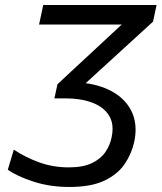

<svg xmlns="http://www.w3.org/2000/svg" viewBox="-20 -733 643 764"><path d="M255.5 11Q179 11 113.5 -10.2Q48 -31.5 11 -57.5L35 -137.5Q81.5 -106.5 136.5 -86.8Q191.5 -67 253.5 -67Q310.5 -67 345.8 -84Q381 -101 399.5 -128.2Q418 -155.5 424 -186Q428 -204.5 428 -220.5Q428 -250.5 414 -273Q392.5 -307.5 347.2 -324.5Q302 -341.5 242 -341.5H196.5L208.5 -397.5Q233.5 -421 261.2 -446.8Q289 -472.5 316.5 -498L464.5 -635.5H135.5L152 -713H603L589 -647L496 -562Q449.5 -519.5 402.5 -476.5L321 -402Q388 -393 436.5 -362.8Q485 -332.5 506.5 -283.5Q519.5 -253.5 519.5 -217.5Q519.5 -194 514 -168Q504 -122 476.5 -81Q449 -40 396 -14.5Q343 11 255.5 11Z"/></svg>

Font: Heraclito
Style: Italic
Weight: 400
Italic angle: -12°
Designer: Kostas Bartsokas (font) & Cristiano Sobral (main changes)
Foundry: Kostas Bartsokas (font) & Cristiano Sobral (main changes)
Version: Version 1.00;July 8, 2020;FontCreator 13.0.0.2655 64-bit